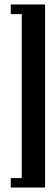

<svg xmlns="http://www.w3.org/2000/svg" viewBox="-20 -785 250 856"><path d="M181 -765V51H28V9H77V-722H28V-765Z"/></svg>

Font: Moniqa Paragraph
Style: Bold
Weight: 700
Designer: Rajesh Rajput
Foundry: Rajesh Rajput
Version: Version 1.000